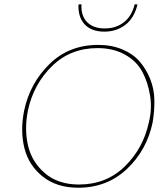

<svg xmlns="http://www.w3.org/2000/svg" viewBox="-20 -873 773 898"><path d="M468 -725Q525 -725 566.5 -757Q608 -789 623 -852L610 -853Q596 -797 559 -768.5Q522 -740 470 -740Q416 -740 387 -770Q358 -800 361 -853L347 -852Q345 -791 377 -758Q409 -725 468 -725ZM346 5Q245 5 179.5 -47.5Q114 -100 94 -181Q74 -262 93 -356Q120 -484 211.5 -573.5Q303 -663 439 -663Q502 -663 552 -642Q602 -621 632.5 -586Q663 -551 682 -504.5Q701 -458 702 -406.5Q703 -355 694 -301Q667 -171 574 -83Q481 5 346 5ZM349 -10Q477 -10 563.5 -94.5Q650 -179 676 -300Q692 -363 682 -425.5Q672 -488 645.5 -537.5Q619 -587 564.5 -617.5Q510 -648 436 -648Q309 -648 223 -563.5Q137 -479 111 -358Q93 -270 111 -192.5Q129 -115 190.5 -62.5Q252 -10 349 -10Z"/></svg>

Font: EauTest Thin
Style: Italic
Weight: 250
Italic angle: -12°
Designer: Christian Thalmann (Catharsis Fonts)
Version: Version 0.001;PS 000.001;hotconv 1.0.88;makeotf.lib2.5.64775